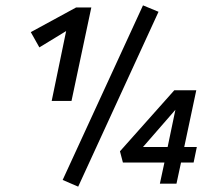

<svg xmlns="http://www.w3.org/2000/svg" viewBox="-20 -686 791 717"><path d="M572 -642 272 11 214 -14 514 -666ZM173 -309 227 -570 127 -509 95 -566 264 -658H321L247 -309ZM703 -79H656L639 0H577L594 -79H439L428 -121L631 -349H713L668 -137H715ZM606 -137 635 -276 514 -137Z"/></svg>

Font: Ysabeau Infant Semibold
Style: Italic
Weight: 600
Italic angle: -12°
Designer: Christian Thalmann (Catharsis Fonts)
Version: Version 0.003